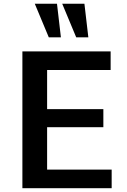

<svg xmlns="http://www.w3.org/2000/svg" viewBox="-20 -985 665 1005"><path d="M97.2 -715.8H559.1V-618.7H226.6V-413.6H521V-319.3H226.6V-97.2H564.5V0H97.2ZM378.9 -789.6 305.7 -965.3H421.9L442.4 -789.6ZM235.4 -789.6 162.1 -965.3H278.3L298.8 -789.6Z"/></svg>

Font: Monda SemiBold
Style: Regular
Weight: 600
Designer: Vernon Adams
Foundry: Vernon Adams
Version: Version 2.200